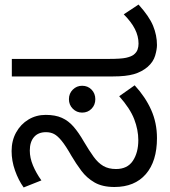

<svg xmlns="http://www.w3.org/2000/svg" viewBox="-20 -810 749 844"><path d="M483 12Q430 12 395.5 -8Q361 -28 337.5 -59.5Q314 -91 294 -125Q269 -169 251 -191Q233 -213 217.5 -221Q202 -229 182 -229Q148 -229 129.5 -207.5Q111 -186 111 -148Q111 -116 125 -82.5Q139 -49 162 -17L84 14Q61 -18 46 -60.5Q31 -103 31 -146Q31 -192 51 -228Q71 -264 105 -284.5Q139 -305 181 -305Q223 -305 252 -292Q281 -279 303.5 -253Q326 -227 349 -187Q372 -148 391.5 -121Q411 -94 434 -80.5Q457 -67 490 -67Q540 -67 564 -103Q588 -139 588 -194Q588 -239 570 -286Q552 -333 504 -387L572 -435Q619 -384 644.5 -327Q670 -270 670 -203Q670 -101 621 -44.5Q572 12 483 12ZM341 -315Q317 -315 300 -332Q283 -349 283 -374Q283 -399 300 -416Q317 -433 341 -433Q366 -433 382.5 -416Q399 -399 399 -374Q399 -349 382.5 -332Q366 -315 341 -315ZM32 -474V-551H458Q512 -551 534 -556Q556 -561 567 -569Q580 -579 584.5 -591.5Q589 -604 589 -618Q589 -651 573 -682.5Q557 -714 524 -747L589 -790Q636 -738 653 -696.5Q670 -655 670 -612Q670 -593 662 -565.5Q654 -538 629 -516Q603 -494 568.5 -484Q534 -474 477 -474Z"/></svg>

Font: lkannada15
Style: Book
Weight: 400
Designer: Jelle Bosma - Monotype Design Team
Foundry: Monotype Imaging Inc.
Version: Version 2.003